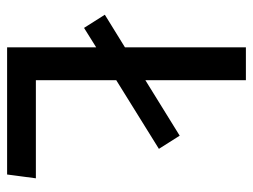

<svg xmlns="http://www.w3.org/2000/svg" viewBox="-108 -622 729 554"><g transform="rotate(90 257.0 -344.5)"><path d="M494 -83 483 0H116V-257L60 -222L22 -282L116 -340V-689H211V-399L371 -498L409 -438L211 -315V-83Z"/></g></svg>

Font: Wolseley Sans
Style: Regular
Weight: 400
Designer: Carrois Corporate & Edenspiekermann AG
Foundry: Carrois Corporate GbR & Edenspiekermann AG
Version: Version 4.202